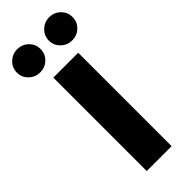

<svg xmlns="http://www.w3.org/2000/svg" viewBox="-361 -973 1010 1010"><g transform="rotate(-45 144.0 -467.5)"><path d="M25 -935Q62 -935 87.5 -910Q113 -885 113 -849Q113 -813 87.5 -788Q62 -763 25 -763Q-11 -763 -37 -788Q-63 -813 -63 -849Q-63 -885 -37 -910Q-11 -935 25 -935ZM263 -935Q300 -935 325.5 -910Q351 -885 351 -849Q351 -813 325.5 -788Q300 -763 263 -763Q227 -763 201 -788Q175 -813 175 -849Q175 -885 201 -910Q227 -935 263 -935ZM239 -695V0H54V-695Z"/></g></svg>

Font: FiraGO ExtraBold
Style: Regular
Weight: 800
Designer: bBox Type
Foundry: bBox Type GmbH
Version: Version 1.001;PS 001.001;hotconv 1.0.88;makeotf.lib2.5.64775